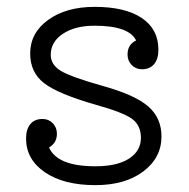

<svg xmlns="http://www.w3.org/2000/svg" viewBox="-20 -530 550 560"><path d="M451 -132Q451 -70 398 -30Q345 10 258 10Q166 10 111 -27.5Q56 -65 56 -126Q56 -153 68.5 -168Q81 -183 104 -183Q122 -183 134 -170.5Q146 -158 146 -140Q146 -113 123 -100Q147 -45 258 -45Q322 -45 356.5 -67.5Q391 -90 391 -128Q391 -164 365.5 -183Q340 -202 261 -224Q149 -256 108.5 -287.5Q68 -319 68 -374Q68 -434 120.5 -472Q173 -510 256 -510Q345 -510 393.5 -477.5Q442 -445 442 -385Q442 -358 429.5 -343Q417 -328 394 -328Q376 -328 364 -340.5Q352 -353 352 -371Q352 -400 377 -412Q356 -455 256 -455Q199 -455 163.5 -431.5Q128 -408 128 -370Q128 -341 158 -323Q188 -305 281 -279Q374 -253 412.5 -219.5Q451 -186 451 -132Z"/></svg>

Font: Solway Light
Style: Regular
Weight: 300
Designer: Mariya V. Pigoulevskaya
Foundry: The Northern Block Ltd.
Version: Version 1.000;hotconv 1.0.109;makeotfexe 2.5.65596